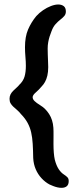

<svg xmlns="http://www.w3.org/2000/svg" viewBox="-20 -664 340 876"><path d="M260.5 193Q252 193 242 190.8Q232 188.5 222.8 184.8Q213.5 181 205.5 177.5Q186 167 169.5 149.2Q153 131.5 143 108.2Q133 85 131.5 57Q131 21 129.2 -7.8Q127.5 -36.5 122.2 -59.8Q117 -83 106 -103.2Q95 -123.5 76.5 -142.5Q67 -154.5 57.5 -162.5Q48 -170.5 40.5 -177.5Q33 -184.5 28.2 -192.8Q23.5 -201 23.5 -213Q23.5 -224.5 28 -233.2Q32.5 -242 39.5 -249Q46.5 -256 54.2 -262.8Q62 -269.5 68 -277Q86 -294 92 -314.5Q98 -335 98 -363.5Q98 -372.5 97.5 -383Q97 -393.5 96 -404.5Q95 -415.5 94.5 -426.5Q94 -437.5 94 -448.5Q94 -496.5 108 -529.2Q122 -562 145.5 -590.5Q158.5 -605 176.2 -617.2Q194 -629.5 212.5 -636.5Q231 -643.5 245.5 -643.5Q261 -643.5 270.8 -636Q280.5 -628.5 280.5 -611.5Q280.5 -599.5 273.5 -591.2Q266.5 -583 255.8 -574.8Q245 -566.5 233.8 -554.2Q222.5 -542 215 -521.5Q210.5 -510.5 206.5 -498Q202.5 -485.5 200 -471.5Q197.5 -457.5 197.5 -442.5Q197.5 -431.5 198 -415.5Q198.5 -399.5 199.2 -383.8Q200 -368 200 -358Q200 -335.5 196 -318.8Q192 -302 185.2 -290Q178.5 -278 170 -269.5Q157 -254 143 -242Q129 -230 129 -220.5Q129 -211.5 137.5 -203Q146 -194.5 164 -183.5Q187.5 -169.5 204.2 -143.5Q221 -117.5 223.5 -81.5Q224.5 -66.5 224.2 -46.8Q224 -27 224 -6.5Q224 14 225.5 32.8Q227 51.5 230 64.5Q237 91.5 247.8 107.8Q258.5 124 272 132.5Q281.5 138.5 287.5 144.8Q293.5 151 293.5 162Q293.5 178 284.8 185.5Q276 193 260.5 193Z"/></svg>

Font: Gluten
Style: Regular
Weight: 400
Designer: Tyler Finck
Foundry: Etcetera Type Company
Version: Version 1.300